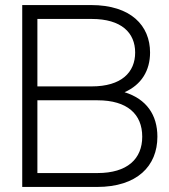

<svg xmlns="http://www.w3.org/2000/svg" viewBox="-20 -740 669 760"><path d="M68 0H364C523 0 603 -83 603 -199C603 -285 560 -348 473 -375C541 -405 574 -462 574 -532C574 -638 499 -720 340 -720H68ZM128 -55V-343H366C484 -343 543 -288 543 -199C543 -111 484 -55 366 -55ZM128 -398V-665H343C461 -665 515 -610 515 -532C515 -454 461 -398 343 -398Z"/></svg>

Font: Aspekta 250
Style: Regular
Weight: 250
Designer: Ivo Dolenc
Version: Version 2.000